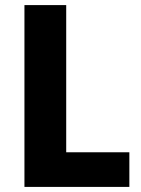

<svg xmlns="http://www.w3.org/2000/svg" viewBox="-20 -734 555 754"><path d="M76 0V-714H240V-136H488V0Z"/></svg>

Font: Noto Sans Armenian SemiCondensed ExtraBold
Style: Regular
Weight: 800
Width: 4
Designer: Monotype Design Team
Foundry: Monotype Imaging Inc.
Version: Version 2.008; ttfautohint (v1.8.4.7-5d5b)